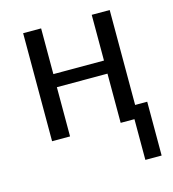

<svg xmlns="http://www.w3.org/2000/svg" viewBox="-108 -618 817 907"><g transform="rotate(-15 300.0 -164.0)"><path d="M176.3 -528.3V-304.7H423.8V-528.3H511.7V-64H570.8V199.2H491.2V0H423.8V-240.7H176.3V0H88.4V-528.3Z"/></g></svg>

Font: Cousine
Style: Regular
Weight: 400
Monospace: yes
Designer: Steve Matteson
Foundry: Ascender Corporation
Version: Version 1.20